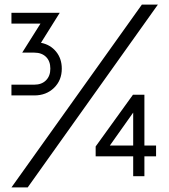

<svg xmlns="http://www.w3.org/2000/svg" viewBox="-20 -770 740 839"><path d="M670 -750 101 49H30L600 -750ZM241 -714 159 -583Q200 -575 225 -544.5Q250 -514 250 -470Q250 -419 216 -386Q182 -353 130 -353H30V-400H130Q162 -400 181 -419Q200 -438 200 -470Q200 -503 181 -521.5Q162 -540 130 -540H77L157 -667H30V-714ZM562 0V-87H398V-130L561 -356H611V-134H662V-87H611V0ZM460 -134H562V-278Z"/></svg>

Font: Arcon
Style: Regular
Weight: 400
Designer: M. Zarth
Foundry: martin zarth - visuelle & digitale kommunikation
Version: Version 1.131;PS 001.131;hotconv 1.0.70;makeotf.lib2.5.58329